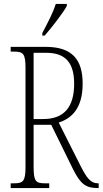

<svg xmlns="http://www.w3.org/2000/svg" viewBox="-20 -951 519 971"><path d="M194 -784V-771H206C246 -817 299 -886 318 -921V-931H262C248 -886 224 -841 194 -784ZM34 0H229V-24H207C160 -24 150 -35 150 -108V-320H239L351 -92C388 -20 414 0 474 0H479V-24H474C439 -24 418 -52 389 -109L277 -331C337 -351 398 -397 398 -528C398 -651 344 -714 211 -714H34V-690H51C98 -690 109 -679 109 -606V-108C109 -35 98 -24 51 -24H34ZM199 -349H150V-684H214C317 -684 355 -627 355 -527C355 -412 306 -349 199 -349Z"/></svg>

Font: Noto Serif Georgian ExtraCondensed ExtraLight
Style: Regular
Weight: 200
Width: 2
Designer: Monotype Design Team, Akaki Razmadze
Foundry: Google LLC
Version: Version 2.003